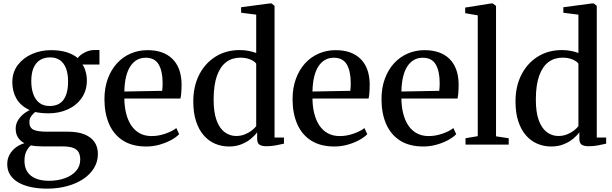

<svg xmlns="http://www.w3.org/2000/svg" viewBox="-20 -839 3553 1114"><path d="M253.5 255.5Q202.5 255.5 160 246.5Q117.5 237.5 86.8 219.8Q56 202 39 175.5Q22 149 22 113.5Q22 83 35.2 58.8Q48.5 34.5 71 17.2Q93.5 0 121.5 -8Q97.5 -21 84.2 -41.8Q71 -62.5 71 -93Q71 -116.5 82.2 -137Q93.5 -157.5 112 -173.8Q130.5 -190 152.5 -200Q99.5 -224.5 75.5 -266.5Q51.5 -308.5 51.5 -362Q51.5 -420 83.2 -461.8Q115 -503.5 166.2 -525.8Q217.5 -548 275.5 -548Q330 -548 368.2 -535.5Q406.5 -523 431 -502Q442 -518.5 470 -533.8Q498 -549 530.5 -549H557V-464.5H458.5Q466 -454.5 471.5 -440.2Q477 -426 480.5 -408.8Q484 -391.5 484 -372.5Q484 -314 454.2 -271Q424.5 -228 374.2 -204.8Q324 -181.5 261.5 -181.5Q241 -181.5 220.8 -183.5Q200.5 -185.5 184 -189Q171.5 -179 161 -164.8Q150.5 -150.5 150.5 -130.5Q150.5 -98 174 -86.5Q197.5 -75 252 -75H373Q432 -75 470.8 -59Q509.5 -43 528.8 -14.2Q548 14.5 548 54Q548 99 525.5 136Q503 173 462.8 199.8Q422.5 226.5 369 241Q315.5 255.5 253.5 255.5ZM264.5 210Q315 210 356 195.2Q397 180.5 421.2 153Q445.5 125.5 445.5 87Q445.5 63 437 46Q428.5 29 406.5 19.8Q384.5 10.5 343 10.5H231Q209.5 10.5 191.2 9Q173 7.5 159 4.5Q143 18.5 132.5 39.8Q122 61 122 95Q122 132.5 138.8 158Q155.5 183.5 187.5 196.8Q219.5 210 264.5 210ZM268 -224Q322.5 -224 348.8 -260.5Q375 -297 375 -366.5Q375 -411 363 -442.2Q351 -473.5 327.8 -489.8Q304.5 -506 271 -506Q238 -506 213.5 -491.5Q189 -477 175.2 -446.5Q161.5 -416 161.5 -368Q161.5 -326 173 -293.5Q184.5 -261 208 -242.5Q231.5 -224 268 -224Z M829 11Q748 11 694 -23.2Q640 -57.5 613 -119.5Q586 -181.5 586 -263.5Q586 -329.5 605.5 -382.2Q625 -435 659 -472Q693 -509 738.5 -528.5Q784 -548 836 -548Q928 -548 979.5 -498.2Q1031 -448.5 1033.5 -355Q1033.5 -324.5 1032 -303.5Q1030.5 -282.5 1027 -267.5H701.5Q702 -220 712 -180.2Q722 -140.5 741.5 -111.2Q761 -82 790.5 -65.8Q820 -49.5 860 -49.5Q900 -49.5 940.5 -63.8Q981 -78 1003 -96L1019.5 -60.5Q1002.5 -42.5 972.5 -26.2Q942.5 -10 905.2 0.5Q868 11 829 11ZM701.5 -308 921 -312Q922.5 -322.5 923 -334.8Q923.5 -347 923.5 -358Q923.5 -425 901 -464.5Q878.5 -504 825 -504Q797.5 -504 775.2 -491.8Q753 -479.5 736.8 -455.2Q720.5 -431 711.5 -394.2Q702.5 -357.5 701.5 -308Z M1309 11Q1266 11 1228.2 -5Q1190.5 -21 1162 -53.8Q1133.5 -86.5 1117.5 -135.5Q1101.5 -184.5 1101.5 -250.5Q1101.5 -337.5 1135.2 -404.5Q1169 -471.5 1230 -510Q1291 -548.5 1371.5 -548.5Q1400.5 -548.5 1425.5 -543.2Q1450.5 -538 1466.5 -531.5V-754L1379 -765V-797L1544 -819H1556L1573 -805V-41H1627.5V-5.5Q1609 -1 1581.5 4.2Q1554 9.5 1526.5 9.5Q1500.5 9.5 1486.2 1Q1472 -7.5 1472 -35.5V-71.5Q1459 -53 1435.8 -33.8Q1412.5 -14.5 1380.5 -1.8Q1348.5 11 1309 11ZM1350 -50Q1377.5 -50 1400.5 -59.2Q1423.5 -68.5 1440.5 -81.8Q1457.5 -95 1466.5 -107V-469.5Q1458 -483 1432.8 -493.8Q1407.5 -504.5 1374 -504.5Q1327.5 -504.5 1293 -479Q1258.5 -453.5 1239.2 -400.5Q1220 -347.5 1219.5 -265Q1219 -188.5 1236.5 -141Q1254 -93.5 1284 -71.8Q1314 -50 1350 -50Z M1920.5 11Q1839.5 11 1785.5 -23.2Q1731.5 -57.5 1704.5 -119.5Q1677.5 -181.5 1677.5 -263.5Q1677.5 -329.5 1697 -382.2Q1716.5 -435 1750.5 -472Q1784.5 -509 1830 -528.5Q1875.5 -548 1927.5 -548Q2019.5 -548 2071 -498.2Q2122.5 -448.5 2125 -355Q2125 -324.5 2123.5 -303.5Q2122 -282.5 2118.5 -267.5H1793Q1793.5 -220 1803.5 -180.2Q1813.5 -140.5 1833 -111.2Q1852.5 -82 1882 -65.8Q1911.5 -49.5 1951.5 -49.5Q1991.5 -49.5 2032 -63.8Q2072.5 -78 2094.5 -96L2111 -60.5Q2094 -42.5 2064 -26.2Q2034 -10 1996.8 0.5Q1959.5 11 1920.5 11ZM1793 -308 2012.5 -312Q2014 -322.5 2014.5 -334.8Q2015 -347 2015 -358Q2015 -425 1992.5 -464.5Q1970 -504 1916.5 -504Q1889 -504 1866.8 -491.8Q1844.5 -479.5 1828.2 -455.2Q1812 -431 1803 -394.2Q1794 -357.5 1793 -308Z M2436.5 11Q2355.5 11 2301.5 -23.2Q2247.5 -57.5 2220.5 -119.5Q2193.5 -181.5 2193.5 -263.5Q2193.5 -329.5 2213 -382.2Q2232.5 -435 2266.5 -472Q2300.5 -509 2346 -528.5Q2391.5 -548 2443.5 -548Q2535.5 -548 2587 -498.2Q2638.5 -448.5 2641 -355Q2641 -324.5 2639.5 -303.5Q2638 -282.5 2634.5 -267.5H2309Q2309.5 -220 2319.5 -180.2Q2329.5 -140.5 2349 -111.2Q2368.5 -82 2398 -65.8Q2427.5 -49.5 2467.5 -49.5Q2507.5 -49.5 2548 -63.8Q2588.5 -78 2610.5 -96L2627 -60.5Q2610 -42.5 2580 -26.2Q2550 -10 2512.8 0.5Q2475.5 11 2436.5 11ZM2309 -308 2528.5 -312Q2530 -322.5 2530.5 -334.8Q2531 -347 2531 -358Q2531 -425 2508.5 -464.5Q2486 -504 2432.5 -504Q2405 -504 2382.8 -491.8Q2360.5 -479.5 2344.2 -455.2Q2328 -431 2319 -394.2Q2310 -357.5 2309 -308Z M2752 -49V-750L2679 -762.5V-795L2829.5 -819H2839L2858 -804.5V-48L2931.5 -37V0H2681V-37Z M3178.5 11Q3135.5 11 3097.8 -5Q3060 -21 3031.5 -53.8Q3003 -86.5 2987 -135.5Q2971 -184.5 2971 -250.5Q2971 -337.5 3004.8 -404.5Q3038.5 -471.5 3099.5 -510Q3160.5 -548.5 3241 -548.5Q3270 -548.5 3295 -543.2Q3320 -538 3336 -531.5V-754L3248.5 -765V-797L3413.5 -819H3425.5L3442.5 -805V-41H3497V-5.5Q3478.5 -1 3451 4.2Q3423.5 9.5 3396 9.5Q3370 9.5 3355.8 1Q3341.5 -7.5 3341.5 -35.5V-71.5Q3328.5 -53 3305.2 -33.8Q3282 -14.5 3250 -1.8Q3218 11 3178.5 11ZM3219.5 -50Q3247 -50 3270 -59.2Q3293 -68.5 3310 -81.8Q3327 -95 3336 -107V-469.5Q3327.5 -483 3302.2 -493.8Q3277 -504.5 3243.5 -504.5Q3197 -504.5 3162.5 -479Q3128 -453.5 3108.8 -400.5Q3089.5 -347.5 3089 -265Q3088.5 -188.5 3106 -141Q3123.5 -93.5 3153.5 -71.8Q3183.5 -50 3219.5 -50Z"/></svg>

Font: Merriweather 72pt Medium
Style: Regular
Weight: 500
Version: Version 2.100